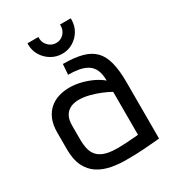

<svg xmlns="http://www.w3.org/2000/svg" viewBox="-167 -764 783 868"><g transform="rotate(-30 224.5 -330.0)"><path d="M338 -670H282V-663Q282 -640 266 -623Q250 -606 226 -606Q203 -606 186 -623Q169 -640 169 -663V-670H112V-663Q112 -632 127.5 -606.5Q143 -581 169 -565.5Q195 -550 226 -550Q257 -550 282.5 -565.5Q308 -581 323 -606.5Q338 -632 338 -663ZM338 -345Q318 -362 291.5 -374.5Q265 -387 235 -394.5Q205 -402 175 -402Q146 -402 119.5 -394Q93 -386 72 -368Q51 -350 39 -321.5Q27 -293 27 -252V-165Q27 -112 44 -77.5Q61 -43 91 -23.5Q121 -4 161 3.5Q201 11 247 10Q264 10 284 9.5Q304 9 324.5 7.5Q345 6 363 4.5Q381 3 394.5 2Q408 1 412 0V-294Q412 -355 401.5 -396.5Q391 -438 367.5 -462.5Q344 -487 304 -498Q264 -509 204 -509L200 -455Q230 -455 255 -450.5Q280 -446 299 -434.5Q318 -423 328 -401Q338 -379 338 -345ZM338 -286V-62Q338 -62 333.5 -61.5Q329 -61 320.5 -60.5Q312 -60 300.5 -59Q289 -58 275.5 -57Q262 -56 247 -56Q203 -54 174 -61Q145 -68 129 -83.5Q113 -99 107 -122Q101 -145 101 -175V-246Q101 -274 109 -291Q117 -308 129.5 -317Q142 -326 156 -329.5Q170 -333 182 -333Q211 -333 239.5 -325.5Q268 -318 293.5 -307.5Q319 -297 338 -286Z"/></g></svg>

Font: Advent Pro Medium
Style: Regular
Weight: 500
Designer: VivaRado, Andreas Kalpakidis
Foundry: VivaRado, Andreas Kalpakidis
Version: Version 3.000